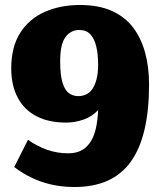

<svg xmlns="http://www.w3.org/2000/svg" viewBox="-20 -735 647 769"><path d="M279 14Q208 14 148 -6.5Q88 -27 37 -66L92 -175Q129 -149 169 -135Q209 -121 253 -121Q283 -121 304 -131.5Q325 -142 340 -163Q355 -184 363 -216.5Q371 -249 373 -294Q349 -268 314.5 -256Q280 -244 245 -244Q175 -244 126 -269.5Q77 -295 51 -344Q25 -393 25 -461Q25 -547 61 -603.5Q97 -660 159.5 -687.5Q222 -715 300 -715Q375 -715 427.5 -691.5Q480 -668 512.5 -625.5Q545 -583 561 -525Q577 -467 577 -397Q577 -189 504 -87.5Q431 14 279 14ZM293 -350Q310 -350 324.5 -356.5Q339 -363 349.5 -378Q360 -393 366.5 -417Q373 -441 373 -476Q373 -518 365.5 -549Q358 -580 342 -597.5Q326 -615 297 -615Q281 -615 267 -608Q253 -601 242 -586Q231 -571 226 -547Q221 -523 221 -489Q221 -434 230.5 -403.5Q240 -373 256.5 -361.5Q273 -350 293 -350Z"/></svg>

Font: Literata ExtraBold
Style: Regular
Weight: 800
Designer: Latin by Veronika Burian and Jose Scaglione. Greek by Irene Vlachou. Cyrillic by Vera Evstafieva.
Foundry: TypeTogether
Version: Version 3.103;gftools[0.9.29]